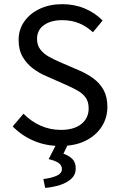

<svg xmlns="http://www.w3.org/2000/svg" viewBox="-20 -688 571 921"><path d="M269.5 12.2Q200.2 12.2 142.3 -12.5Q84.5 -37.1 41 -81.5L92.8 -142.6Q128.4 -106 174.3 -85.4Q220.2 -64.9 271.5 -64.9Q335.4 -64.9 370.4 -93.3Q405.3 -121.6 405.3 -168Q405.3 -200.7 390.4 -220.7Q375.5 -240.7 350.3 -254.6Q325.2 -268.6 293.9 -282.2L201.2 -323.2Q170.4 -335.9 139.9 -358.2Q109.4 -380.4 89.4 -414.1Q69.3 -447.8 69.3 -496.1Q69.3 -546.4 96.7 -585.2Q124 -624 171.4 -646Q218.8 -668 278.8 -668Q337.4 -668 387.2 -647Q437 -626 472.2 -589.4L425.8 -533.2Q396 -561 359.9 -576.2Q323.7 -591.3 278.3 -591.3Q224.6 -591.3 191.2 -567.9Q157.7 -544.4 157.7 -501.5Q157.7 -470.7 173.8 -450.2Q189.9 -429.7 214.6 -416Q239.3 -402.3 265.1 -391.1L357.9 -351.1Q396 -335 427.2 -312.3Q458.5 -289.6 476.8 -256.6Q495.1 -223.6 495.1 -174.8Q495.1 -123 468 -80.6Q440.9 -38.1 390.4 -12.9Q339.8 12.2 269.5 12.2ZM196.8 213.4 188 170.9Q227.5 166 252.2 154.8Q276.9 143.6 276.9 123Q276.9 104.5 260.7 93.5Q244.6 82.5 213.4 75.2L253.4 -2.9H309.6L284.2 49.3Q309.1 57.6 326.2 73.7Q343.3 89.8 343.3 120.6Q343.3 149.9 322.5 169.2Q301.8 188.5 268.6 199.2Q235.4 210 196.8 213.4Z"/></svg>

Font: Varta Light Medium
Style: Regular
Weight: 500
Version: Version 1.004